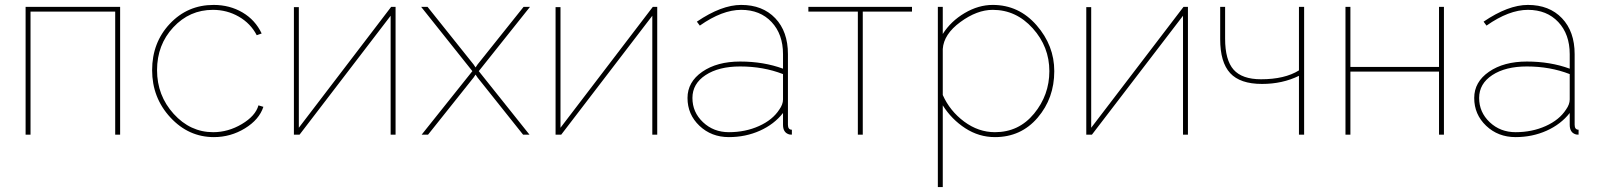

<svg xmlns="http://www.w3.org/2000/svg" viewBox="-20 -547 6494 780"><path d="M468 -519V0H448V-500H104V0H84V-519Z M848 -527Q913 -527 965 -496.5Q1017 -466 1043 -411L1023 -404Q998 -452 950 -479.5Q902 -507 845 -507Q750 -507 684 -436Q618 -365 618 -262Q618 -159 685.5 -84.5Q753 -10 846 -10Q907 -10 962.5 -43Q1018 -76 1030 -119L1050 -113Q1033 -61 975 -25.5Q917 10 849 10Q746 10 672 -70Q598 -150 598 -262Q598 -374 670 -450.5Q742 -527 848 -527Z M1194 -518V-28L1569 -519H1587V0H1567V-483L1197 0H1174V-518Z M1691 -519H1717L1904 -285L1912 -273L1920 -285L2107 -519H2133L1925 -258L2131 0H2105L1920 -232L1912 -244L1904 -232L1719 0H1693L1899 -258Z M2257 -518V-28L2632 -519H2650V0H2630V-483L2260 0H2237V-518Z M2941 10Q2870 10 2821.5 -36Q2773 -82 2773 -149Q2773 -214 2833 -255.5Q2893 -297 2987 -297Q3082 -297 3161 -268V-327Q3161 -408 3114.5 -457.5Q3068 -507 2991 -507Q2914 -507 2823 -443L2811 -459Q2911 -527 2991 -527Q3078 -527 3129.5 -473Q3181 -419 3181 -327V-40Q3181 -20 3197 -20V0Q3186 0 3183 -2Q3161 -10 3161 -40V-88Q3125 -42 3067 -16Q3009 10 2941 10ZM2941 -10Q3008 -10 3063.5 -35Q3119 -60 3146 -102Q3161 -123 3161 -143V-246Q3081 -277 2987 -277Q2900 -277 2846.5 -242Q2793 -207 2793 -149Q2793 -91 2836 -50.5Q2879 -10 2941 -10Z M3485 -500V0H3465V-500H3264V-519H3685V-500Z M4022 10Q3957 10 3901.5 -26Q3846 -62 3810 -119V213H3790V-519H3810V-409Q3843 -461 3899 -494Q3955 -527 4013 -527Q4119 -527 4191 -444.5Q4263 -362 4263 -258Q4263 -148 4195.5 -69Q4128 10 4022 10ZM4022 -10Q4119 -10 4181 -85.5Q4243 -161 4243 -258Q4243 -357 4175.5 -432Q4108 -507 4013 -507Q3949 -507 3881.5 -457.5Q3814 -408 3810 -348V-161Q3839 -96 3897 -53Q3955 -10 4022 -10Z M4413 -518V-28L4788 -519H4806V0H4786V-483L4416 0H4393V-518Z M5278 -519V0H5257V-239Q5190 -206 5107 -206Q5018 -206 4977.5 -250Q4937 -294 4937 -388V-519H4957V-390Q4957 -303 4991.5 -264Q5026 -225 5103 -225Q5199 -225 5257 -261V-519Z M5466 -519V-275H5826V-519H5846V0H5826V-256H5466V0H5446V-519Z M6137 10Q6066 10 6017.5 -36Q5969 -82 5969 -149Q5969 -214 6029 -255.5Q6089 -297 6183 -297Q6278 -297 6357 -268V-327Q6357 -408 6310.5 -457.5Q6264 -507 6187 -507Q6110 -507 6019 -443L6007 -459Q6107 -527 6187 -527Q6274 -527 6325.5 -473Q6377 -419 6377 -327V-40Q6377 -20 6393 -20V0Q6382 0 6379 -2Q6357 -10 6357 -40V-88Q6321 -42 6263 -16Q6205 10 6137 10ZM6137 -10Q6204 -10 6259.5 -35Q6315 -60 6342 -102Q6357 -123 6357 -143V-246Q6277 -277 6183 -277Q6096 -277 6042.5 -242Q5989 -207 5989 -149Q5989 -91 6032 -50.5Q6075 -10 6137 -10Z"/></svg>

Font: Raleway
Style: Thin
Weight: 100
Designer: Matt McInerney, Pablo Impallari, Rodrigo Fuenzalida
Foundry: Matt McInerney, Pablo Impallari, Rodrigo Fuenzalida
Version: Version 3.000